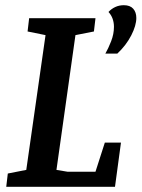

<svg xmlns="http://www.w3.org/2000/svg" viewBox="-20 -718 544 738"><path d="M4 0 10 -51 81 -65 155 -583 86 -597 92 -648H347L341 -597L270 -583L197 -65L239 -58H347L383 -170H445L422 0ZM385 -512Q396 -531 407 -559Q418 -587 418 -615Q418 -631 413 -645.5Q408 -660 397 -672Q408 -684 423 -691Q438 -698 456 -698Q480 -698 492 -684.5Q504 -671 504 -649Q504 -620 484.5 -582Q465 -544 431 -512Z"/></svg>

Font: Faustina Light SemiBold
Style: Italic
Weight: 600
Italic angle: -8°
Version: Version 1.200